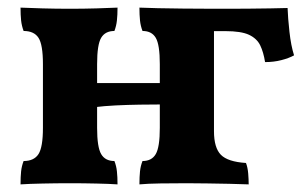

<svg xmlns="http://www.w3.org/2000/svg" viewBox="-20 -481 804 504"><path d="M346 3Q346 -16.7 347.5 -31.2Q349 -45.6 354.1 -58.3Q378.4 -58.3 388.9 -76.6Q399.5 -94.8 399.5 -145.3V-312.7Q399.5 -363.7 388.9 -381.7Q378.4 -399.7 354.1 -399.7Q349 -412.9 347.5 -427.3Q346 -441.7 346 -461Q366.4 -460 394.7 -459.5Q422.9 -459 459.8 -458.5Q496.7 -458 541.7 -458V-136.5Q541.7 -93.1 559.8 -74.7Q577.8 -56.3 625.7 -53.2Q630.2 -41.5 631.5 -25.8Q632.8 -10.1 632.8 3Q610.6 2 582.1 1.5Q553.5 1 524.6 0.5Q495.8 0 470.6 0Q434.9 0 401.2 0.5Q367.4 1 346 3ZM33.9 3Q33.9 -16.7 35.4 -31.2Q37 -45.6 42 -58.3Q69.4 -58.3 81.1 -76.6Q92.7 -94.8 92.7 -145.3V-312.7Q92.7 -363.7 81.1 -381.7Q69.4 -399.7 42 -399.7Q37 -412.9 35.4 -427.3Q33.9 -441.7 33.9 -461Q56.4 -460 91.5 -459Q126.5 -458 163.8 -458Q199.5 -458 233.2 -459Q267 -460 288.5 -461Q288.5 -441.7 286.9 -427.3Q285.4 -412.9 280.3 -399.7Q256.1 -399.7 245.5 -381.7Q234.9 -363.7 234.9 -312.7V-145.3Q234.9 -94.8 245.5 -76.6Q256.1 -58.3 280.3 -58.3Q285.4 -45.6 286.9 -31.2Q288.5 -16.7 288.5 3Q267 1.5 233.2 0.8Q199.5 0 163.8 0Q126.5 0 91.5 0.8Q56.4 1.5 33.9 3ZM228.9 -199.7V-262.9H405.6V-206.8Q379.2 -206.8 347.1 -206.3Q314.9 -205.8 283.8 -204.3Q252.7 -202.7 228.9 -199.7ZM675.8 -318Q671.7 -344.1 663 -362.1Q654.2 -380 633.6 -389.7Q612.9 -399.3 571.6 -399.3H510.3L535.1 -458Q589.2 -458 626.7 -458.2Q664.1 -458.5 690.1 -459Q716.1 -459.5 734.9 -460Q735.8 -433.9 739.8 -397.6Q743.8 -361.2 751.9 -335.7Q738.1 -328.1 718.3 -323.1Q698.6 -318 675.8 -318Z"/></svg>

Font: Vollkorn
Style: Regular
Weight: 400
Designer: Friedrich Althausen
Foundry: Friedrich Althausen
Version: Version 5.001